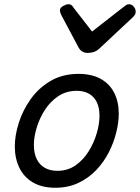

<svg xmlns="http://www.w3.org/2000/svg" viewBox="-20 -868 661 907"><path d="M241 19Q179 19 136 -6Q93 -31 71.5 -75.5Q50 -120 50 -176Q50 -229 69 -288.5Q88 -348 125.5 -400.5Q163 -453 219.5 -486Q276 -519 351 -519Q413 -519 455.5 -495.5Q498 -472 519.5 -429.5Q541 -387 541 -331Q541 -291 529.5 -243.5Q518 -196 494.5 -149.5Q471 -103 435 -65Q399 -27 350.5 -4Q302 19 241 19ZM251 -61Q300 -61 337 -87Q374 -113 399 -153.5Q424 -194 437 -238.5Q450 -283 450 -321Q450 -360 437 -386Q424 -412 400 -425.5Q376 -439 343 -439Q293 -439 255 -413.5Q217 -388 191.5 -348Q166 -308 153 -264Q140 -220 140 -183Q140 -144 153.5 -116.5Q167 -89 192 -75Q217 -61 251 -61ZM590 -848Q602 -848 611.5 -837Q621 -826 621 -814Q621 -804 617.5 -798.5Q614 -793 610 -789L451 -640Q437 -627 423.5 -622.5Q410 -618 393 -618Q380 -618 369 -624.5Q358 -631 351 -644L270 -796Q266 -804 264.5 -809.5Q263 -815 263 -819Q263 -831 278 -839.5Q293 -848 302 -848Q313 -848 318.5 -843Q324 -838 328 -831L415 -719L561 -833Q568 -838 574.5 -843Q581 -848 590 -848Z"/></svg>

Font: Playwrite AU VIC
Style: Regular
Weight: 400
Designer: Veronika Burian, José Scaglione
Foundry: TypeTogether
Version: Version 1.002